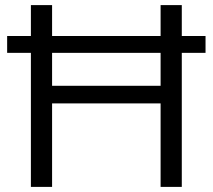

<svg xmlns="http://www.w3.org/2000/svg" viewBox="-20 -732 833 752"><path d="M785 -591V-525H692V0H609V-327H184V0H101V-525H8V-591H101V-712H184V-591H609V-712H692V-591ZM609 -396V-525H184V-396Z"/></svg>

Font: Muli-Regular
Style: Regular
Weight: 400
Version: Version 2.000